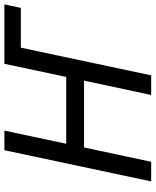

<svg xmlns="http://www.w3.org/2000/svg" viewBox="64 -780 716 884"><g transform="rotate(-90 422.0 -338.0)"><path d="M517.1 0H426.8L492.7 -309.1H185.1L119.1 0H28.8L172.4 -675.8H262.7L202.1 -391.1H509.8L570.3 -675.8H660.6ZM599.6 -390.1H514.2L575.2 -675.8H843.8L827.6 -600.1H644.5Z"/></g></svg>

Font: Cadman
Style: Italic
Weight: 400
Italic angle: -12°
Designer: Paul James MIller
Foundry: High-Logic / Made with FontCreator
Version: Version 2.114;March 28, 2021;FontCreator 13.0.0.2683 64-bit